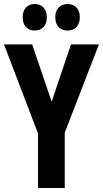

<svg xmlns="http://www.w3.org/2000/svg" viewBox="-20 -935 512 955"><path d="M237 -429 333 -714H472L302 -275V0H169V-271L0 -714H140ZM93 -849Q93 -881 109.5 -898Q126 -915 152 -915Q180 -915 196.5 -897.5Q213 -880 213 -849Q213 -818 196.5 -800.5Q180 -783 152 -783Q126 -783 109.5 -800Q93 -817 93 -849ZM255 -849Q255 -881 272 -898Q289 -915 316 -915Q344 -915 360.5 -897.5Q377 -880 377 -849Q377 -818 360.5 -800.5Q344 -783 316 -783Q288 -783 271.5 -800.5Q255 -818 255 -849Z"/></svg>

Font: Noto Sans Telugu ExtraCondensed
Style: Bold
Weight: 700
Width: 2
Designer: Jelle Bosma - Monotype Design Team
Foundry: Monotype Imaging Inc.
Version: Version 2.005; ttfautohint (v1.8.4.7-5d5b)